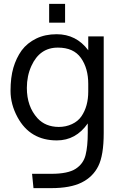

<svg xmlns="http://www.w3.org/2000/svg" viewBox="-20 -723 620 988"><path d="M314.9 -703.1V-606.4H232.9V-703.1ZM431.6 -87.9Q370.6 -0.5 272.5 -0.5Q134.8 -0.5 70.3 -119.6Q34.2 -186 34.2 -255.4Q34.2 -324.7 48.8 -374.5Q63.5 -424.3 91.3 -463.4Q120.1 -502 166 -524.4Q211.9 -546.9 271.5 -546.9Q372.6 -546.9 434.1 -464.4V-535.6H513.7V-38.6Q513.7 76.2 485.8 131.8Q458 187.5 399.9 216.3Q342.3 245.1 242.7 245.1H152.3L145 171.4H244.6Q329.6 171.4 369.6 145.5Q409.2 119.6 420.4 74.7Q431.6 30.3 431.6 -40.5ZM434.1 -252V-291.5Q434.1 -371.6 396.5 -424.8Q358.9 -478 278.3 -478Q184.6 -478.5 141.6 -383.8Q118.2 -332.5 118.2 -270.5Q118.2 -174.8 173.3 -114.3Q213.9 -70.3 282.2 -69.8Q319.3 -69.8 350.6 -84.5Q381.8 -99.1 399.4 -125Q434.1 -176.3 434.1 -252Z"/></svg>

Font: Oxygen-Regular
Style: Regular
Weight: 400
Designer: Vernon Adams
Foundry: Vernon Adams
Version: Version Release 0.2.3 webfont; ttfautohint (v0.93.3-1d66) -l